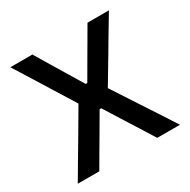

<svg xmlns="http://www.w3.org/2000/svg" viewBox="-159 -865 1009 1017"><g transform="rotate(-30 345.0 -356.5)"><path d="M33 0Q62 -49 91.5 -99.5Q121 -150 154 -205L248.5 -366L166.5 -497.5Q135 -548.5 102.5 -600.5Q70 -652 32 -713H167Q194.5 -667 221 -623Q247.5 -579 271.5 -539.5L333.5 -437H343.5L403.5 -540.5Q427 -580.5 452.5 -624.5Q478 -668.5 504 -713H635Q600.5 -655.5 569.2 -603.2Q538 -551 512 -506.5L424 -359L515 -219.5Q552.5 -162 587 -109.5Q621 -56.5 658 0H519Q491 -45 465.8 -85Q440.5 -125 417 -162L340.5 -284H330.5L259 -161.5Q236 -122.5 213.2 -83.5Q190.5 -44.5 164.5 0Z"/></g></svg>

Font: Heraclito Medium
Style: Regular
Weight: 500
Designer: Kostas Bartsokas (font) & Cristiano Sobral (main changes)
Foundry: Kostas Bartsokas (font) & Cristiano Sobral (main changes)
Version: Version 1.00;July 8, 2020;FontCreator 13.0.0.2655 64-bit